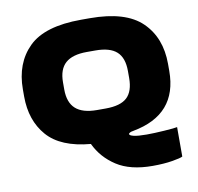

<svg xmlns="http://www.w3.org/2000/svg" viewBox="-83 -685 967 938"><g transform="rotate(-10 400.0 -216.0)"><path d="M536 -19H537Q527 -18 520 -14.5Q513 -11 513 -7Q513 0 534 5Q555 10 598 10Q633 10 685.5 6.5Q738 3 750 0V146Q740 152 698 159Q656 166 600 166Q489 166 421.5 122Q354 78 321 8Q173 -5 106.5 -81.5Q40 -158 40 -277V-312Q40 -442 119 -520Q198 -598 379 -598H422Q600 -598 680 -520Q760 -442 760 -312V-277Q760 -60 536 -19ZM561 -312Q561 -377 527.5 -407.5Q494 -438 422 -438H379Q308 -438 273.5 -407.5Q239 -377 239 -312V-277Q239 -212 273.5 -181Q308 -150 379 -150H422Q496 -150 528.5 -180.5Q561 -211 561 -277Z"/></g></svg>

Font: Dashboard
Style: Regular
Weight: 400
Designer: jaiki
Version: Version 1.000